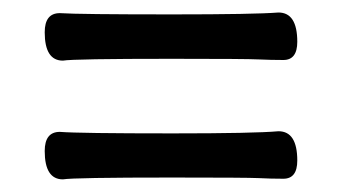

<svg xmlns="http://www.w3.org/2000/svg" viewBox="-20 -492 540 304"><path d="M79.6 -208Q50.8 -208 50.8 -252.9Q50.8 -283.2 74.7 -283.2Q105 -280.8 252.9 -280.8Q382.8 -280.8 420.9 -284.2Q450.7 -284.2 450.7 -237.8Q450.7 -209 428.7 -209Q408.7 -209 389.6 -210Q370.6 -210.9 252 -210.9Q96.7 -210.9 79.6 -208ZM79.6 -396Q50.8 -396 50.8 -440.9Q50.8 -471.2 74.7 -471.2Q105 -469.2 252.9 -469.2Q382.8 -469.2 420.9 -472.2Q450.7 -472.2 450.7 -425.8Q450.7 -397 428.7 -397Q408.7 -397 389.6 -397.9Q370.6 -398.9 252 -398.9Q96.7 -398.9 79.6 -396Z"/></svg>

Font: LXGW WenKai Mono Screen
Style: Regular
Weight: 400
Monospace: yes
Designer: LXGW / Fontworks Inc.
Foundry: LXGW / Fontworks Inc.
Version: Version 1.330;April 28,2024